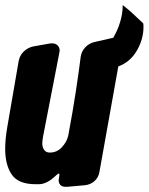

<svg xmlns="http://www.w3.org/2000/svg" viewBox="-28 -730 573 740"><path d="M355 -66Q351 -45 335.5 -31.5Q320 -18 298 -16L231 -10H225Q211 -10 204.5 -17.5Q198 -25 198 -35Q198 -38 200 -48Q201 -52 201 -57Q201 -61 199 -61Q195 -61 187 -53Q154 -21 123 -20H109Q43 -20 17.5 -57Q-8 -94 -8 -156Q-8 -175 -6 -196Q-4 -217 0 -240L44 -495Q48 -516 63 -531Q78 -546 100 -551L162 -562Q166 -563 172 -563Q186 -563 194 -555Q202 -547 202 -535Q202 -533 200 -523L138 -204Q135 -188 135 -177Q135 -163 142 -152.5Q149 -142 164 -142Q191 -142 210 -162Q229 -182 235 -207Q253 -303 265 -382.5Q277 -462 283 -511Q286 -532 300.5 -547.5Q315 -563 336 -568L402 -583Q404 -584 408 -584Q425 -612 435 -645Q445 -678 445 -710Q449 -708 452 -705Q455 -702 458 -700L470 -690Q476 -684 478 -683L524 -640Q525 -637 525 -626Q525 -579 499.5 -535Q474 -491 428 -474Z"/></svg>

Font: Bangerz 2
Style: Regular
Weight: 400
Designer: vernon adams
Foundry: Vernon Adams
Version: Version 2.10;December 28, 2023;FontCreator 13.0.0.2683 64-bi